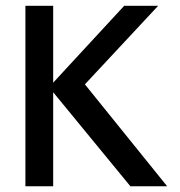

<svg xmlns="http://www.w3.org/2000/svg" viewBox="-20 -648 625 668"><path d="M68.4 0V-627.9H165V-360.4L412.1 -627.9H530.3L275.4 -354.5L561.5 0H433.6L165 -327.1V0Z"/></svg>

Font: Padauk Book
Style: Regular
Weight: 400
Designer: Debbi Hosken, Becca Hirsbrunner Spalinger
Foundry: SIL International
Version: Version 5.000